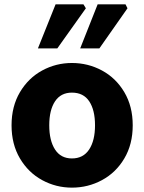

<svg xmlns="http://www.w3.org/2000/svg" viewBox="-20 -848 662 881"><path d="M33 -273Q33 -360 71.5 -425Q110 -490 173.5 -524.5Q237 -559 310 -559Q384 -559 448 -524.5Q512 -490 550.5 -425Q589 -360 589 -273Q589 -186 550.5 -121Q512 -56 448 -21.5Q384 13 310 13Q237 13 173.5 -21.5Q110 -56 71.5 -121Q33 -186 33 -273ZM416 -273Q416 -343 389.5 -383Q363 -423 310 -423Q259 -423 232.5 -383Q206 -343 206 -273Q206 -203 232.5 -162Q259 -121 310 -121Q362 -121 389 -162Q416 -203 416 -273ZM428 -828H556L565 -810L436 -626H348ZM235 -828H363L374 -810L243 -626H154Z"/></svg>

Font: Nebula Sans Bold
Style: Regular
Weight: 700
Designer: Paul D. Hunt for Adobe (as Source Sans)
Foundry: Nebula Entertainment & Broadcasting LLC
Version: Version 1.010